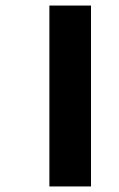

<svg xmlns="http://www.w3.org/2000/svg" viewBox="-20 -689 428 692"><path d="M158 -17H308V-669H158Z"/></svg>

Font: Noto Sans Malayalam UI
Style: Bold
Weight: 700
Designer: Jelle Bosma - Monotype Design Team
Foundry: Monotype Imaging Inc.
Version: Version 2.104